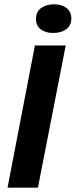

<svg xmlns="http://www.w3.org/2000/svg" viewBox="-20 -871 351 891"><path d="M142 -660H285L156 0H15ZM311 -785Q311 -753 287.5 -735.5Q264 -718 227 -718Q191 -718 169 -735Q147 -752 147 -783Q147 -816 170.5 -833.5Q194 -851 231 -851Q267 -851 289 -833.5Q311 -816 311 -785Z"/></svg>

Font: Sansita Medium Italic
Style: Regular
Weight: 500
Italic angle: -11°
Designer: Pablo Cosgaya
Foundry: Omnibus-Type
Version: Version 1.006